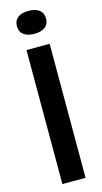

<svg xmlns="http://www.w3.org/2000/svg" viewBox="-142 -981 545 1024"><g transform="rotate(-15 131.0 -469.5)"><path d="M67 0V-740H195V0ZM131 -812.5Q92.5 -812.5 71.5 -828.8Q50.5 -845 50.5 -875.5Q50.5 -906 71.5 -922.5Q92.5 -939 131 -939Q169.5 -939 190.5 -922.5Q211.5 -906 211.5 -875.5Q211.5 -845 190.5 -828.8Q169.5 -812.5 131 -812.5Z"/></g></svg>

Font: Encode Sans SemiCondensed SemiCondensed SemiBold
Style: Regular
Weight: 600
Width: 4
Designer: Multiple Designers
Foundry: Impallari Type
Version: Version 3.000; ttfautohint (v1.8.3) -l 8 -r 50 -G 200 -x 14 